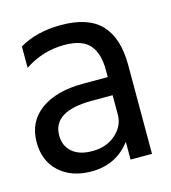

<svg xmlns="http://www.w3.org/2000/svg" viewBox="-75 -888 500 563"><g transform="rotate(-15 175.0 -607.0)"><path d="M154 -445Q197 -445 225 -470Q253 -495 253 -529V-588H190Q71 -588 71 -514Q71 -483 92.5 -464Q114 -445 154 -445ZM255 -446Q211 -388 136 -388Q76 -388 39 -421.5Q2 -455 2 -512Q2 -574 49 -608.5Q96 -643 178 -643H253V-664Q253 -715 230.5 -741Q208 -767 154 -767Q88 -767 33 -730V-795Q86 -826 159 -826Q243 -826 281.5 -784.5Q320 -743 320 -662V-392H255Z"/></g></svg>

Font: Hind Guntur
Style: Regular
Weight: 400
Version: Version 1.000;PS 1.0;hotconv 1.0.86;makeotf.lib2.5.63406; tt